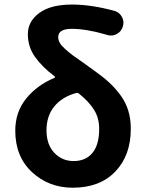

<svg xmlns="http://www.w3.org/2000/svg" viewBox="-20 -832 655 865"><path d="M311.5 -106.4Q366.2 -106.4 396.5 -143.1Q426.8 -179.7 426.8 -252Q426.8 -300.8 403.3 -337.9Q379.9 -375 335.9 -410.2Q330.1 -415 323.2 -413.1Q259.8 -395.5 224.6 -352.5Q189.5 -309.6 189.5 -245.1Q189.5 -180.7 224.6 -143.6Q259.8 -106.4 311.5 -106.4ZM495.1 -783.2Q517.6 -777.3 529.3 -755.9Q536.1 -743.2 536.1 -729.5Q536.1 -720.7 533.2 -711.9Q526.4 -689.5 505.9 -678.7Q493.2 -671.9 479.5 -671.9Q470.7 -671.9 462.9 -674.8Q369.1 -702.1 303.7 -702.1Q242.2 -702.1 242.2 -665Q242.2 -651.4 249.5 -638.7Q256.8 -626 274.9 -609.9Q293 -593.8 307.6 -583Q322.3 -572.3 354 -550.3Q385.7 -528.3 402.3 -515.6Q443.4 -486.3 470.7 -461.4Q498 -436.5 522 -404.3Q545.9 -372.1 557.6 -334.5Q569.3 -296.9 569.3 -252Q569.3 -131.8 499.5 -59.1Q429.7 13.7 307.6 13.7Q200.2 13.7 124.5 -56.2Q48.8 -126 48.8 -243.2Q48.8 -327.1 97.7 -387.7Q146.5 -448.2 225.6 -481.4Q227.5 -482.4 227.5 -484.9Q227.5 -487.3 225.6 -488.3Q169.9 -530.3 137.7 -575.7Q105.5 -621.1 105.5 -678.2Q105.5 -735.4 156.7 -773.4Q208 -811.5 304.7 -811.5Q390.6 -811.5 495.1 -783.2Z"/></svg>

Font: Gen Jyuu Gothic Bold
Style: Bold
Weight: 700
Designer: [Source Han Sans]
Ryoko NISHIZUKA  (kana & ideographs); Paul D. Hunt (Latin, Greek & Cyrillic); Wenlong ZHANG  (bopomofo
Version: Version 1.002.20150607